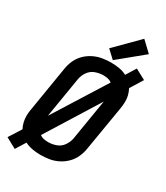

<svg xmlns="http://www.w3.org/2000/svg" viewBox="-249 -1088 1082 1250"><g transform="rotate(30 292.0 -463.5)"><path d="M79 58 125 -16Q151 -3 181.5 2.5Q212 8 243 8Q276 8 309 2.5Q342 -3 373 -18.5Q404 -34 429 -59Q454 -84 468 -115.5Q482 -147 487 -179L543 -514Q547 -539 548 -564Q549 -589 543 -612.5Q537 -636 526 -657L584 -751L506 -793L460 -719Q434 -733 403.5 -738Q373 -743 342 -743Q310 -743 277 -737.5Q244 -732 212.5 -716.5Q181 -701 156 -676Q131 -651 117 -619.5Q103 -588 98 -556L43 -221Q38 -196 37.5 -171Q37 -146 42.5 -122.5Q48 -99 59 -78L0 15ZM158 -237 208 -540Q213 -570 231.5 -597Q250 -624 280 -635Q310 -646 340 -646Q357 -646 374 -642.5Q391 -639 404 -629ZM245 -89Q228 -89 211 -92.5Q194 -96 182 -106L427 -499L377 -195Q372 -165 353.5 -138Q335 -111 305 -100Q275 -89 245 -89ZM343 -762 527 -913 451 -985 284 -817Z"/></g></svg>

Font: Iosevka Sparkle SmBdObl
Style: Regular
Weight: 600
Italic angle: -9°
Designer: Belleve Invis
Foundry: Belleve Invis
Version: Version 4.5.0; ttfautohint (v1.8.3)